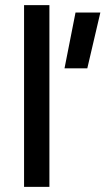

<svg xmlns="http://www.w3.org/2000/svg" viewBox="-20 -730 412 750"><path d="M232 -463 275 -681H372L321 -463ZM74 0V-710H173V0Z"/></svg>

Font: TitilliumText
Style: Medium
Weight: 500
Designer: Accademia di Belle Arti di Urbino and others
Foundry: Accademia di Belle Arti di Urbino and others.
Version: Version 60.001